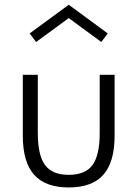

<svg xmlns="http://www.w3.org/2000/svg" viewBox="-20 -784 585 818"><path d="M77.1 -206.1V-465.3H141.1V-217.3Q141.1 -122.6 171.9 -80.8Q202.6 -39.1 272.9 -39.1Q343.3 -39.1 374 -80.8Q404.8 -122.6 404.8 -217.3V-465.3H468.3V-206.1Q468.3 -93.8 420.4 -39.6Q372.6 14.6 272.9 14.6Q173.3 14.6 125.2 -39.6Q77.1 -93.8 77.1 -206.1ZM133.8 -605 106.4 -641.6 272.9 -763.7 439 -641.6 411.6 -605 272.9 -707Z"/></svg>

Font: Spartan MB
Style: Regular
Weight: 400
Designer: Matt Bailey, Mirko Velimirovic
Foundry: Matt Bailey
Version: Version 1.005